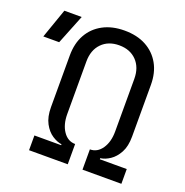

<svg xmlns="http://www.w3.org/2000/svg" viewBox="-212 -860 943 979"><g transform="rotate(20 260.0 -370.0)"><path d="M50 0V-80H195V-85Q171 -88 144 -105.5Q117 -123 98.5 -157.5Q80 -192 80 -245V-525Q80 -591 107 -639Q134 -687 183.5 -713.5Q233 -740 300 -740Q368 -740 417 -713.5Q466 -687 493 -639Q520 -591 520 -525V-245Q520 -192 501.5 -158Q483 -124 456.5 -106.5Q430 -89 405 -86V-80H551V0H340V-110Q380 -110 405 -146.5Q430 -183 430 -240V-525Q430 -587 394.5 -623.5Q359 -660 300 -660Q241 -660 205.5 -623.5Q170 -587 170 -525V-240Q170 -183 195 -146.5Q220 -110 260 -110V0ZM-80 -570 -24 -730H70L6 -570Z"/></g></svg>

Font: JetBrains Mono Zero
Style: Regular-Zero
Weight: 400
Designer: Philipp Nurullin, Konstantin Bulenkov
Foundry: JetBrains
Version: Version 2.211